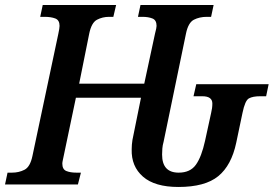

<svg xmlns="http://www.w3.org/2000/svg" viewBox="-36 -734 1089 764"><path d="M674 10Q780 10 832.5 -33Q885 -76 904 -166L929 -285Q939 -334 954.5 -342.5Q970 -351 999 -351H1023L1033 -399H745L734 -351H769Q809 -351 809 -322Q809 -304 804 -284L780 -174Q766 -110 743.5 -78.5Q721 -47 675 -47Q609 -47 609 -119Q609 -130 610 -143Q611 -156 615 -170L704 -600Q713 -644 735.5 -655.5Q758 -667 787 -667H804L814 -714H523L513 -667H531Q554 -667 570.5 -660.5Q587 -654 587 -631Q587 -623 581 -601L538 -401H279L319 -600Q328 -644 350 -655.5Q372 -667 398 -667H415L426 -714H134L124 -667H141Q167 -667 184 -660.5Q201 -654 201 -631Q201 -622 196 -599L93 -113Q84 -70 61.5 -58.5Q39 -47 12 -47H-6L-16 0H274L286 -47H268Q244 -47 228 -53.5Q212 -60 212 -83Q212 -88 214 -97Q216 -106 218 -116L266 -345H525L491 -177Q488 -158 488 -140Q486 -72 533 -31Q580 10 674 10Z"/></svg>

Font: Noto Serif SemiCondensed Semi
Style: Italic
Weight: 600
Width: 4
Italic angle: -12°
Designer: Monotype Design Team
Foundry: Monotype Imaging Inc.
Version: Version 1.901